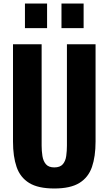

<svg xmlns="http://www.w3.org/2000/svg" viewBox="-20 -1062 618 1093"><path d="M289 11Q197 11 146 -20.5Q95 -52 74.5 -111.5Q54 -171 54 -256V-810H217V-233Q217 -203 221.5 -174Q226 -145 241.5 -127Q257 -109 289 -109Q322 -109 337.5 -127Q353 -145 357 -174Q361 -203 361 -233V-810H524V-256Q524 -171 503.5 -111.5Q483 -52 432 -20.5Q381 11 289 11ZM330 -902V-1042H456V-902ZM122 -902V-1042H248V-902Z"/></svg>

Font: Oswald SemiBold
Style: Regular
Weight: 600
Designer: Vernon Adams
Foundry: Vernon Adams
Version: Version 4.103;gftools[0.9.33.dev8+g029e19f]